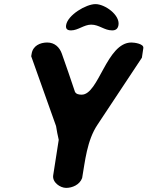

<svg xmlns="http://www.w3.org/2000/svg" viewBox="-20 -914 718 935"><path d="M266 -233 239 -60C234 -26 273 1 302 1C332 1 368 -14 380 -47C394 -126 403 -230 455 -307L671 -633L678 -680C681 -701 634 -707 620 -707C499 -707 461 -453 378 -453C365 -453 351 -455 345 -467C336 -495 291 -626 281 -653C270 -684 246 -707 210 -707C175 -707 140 -691 134 -652L132 -640L253 -300C256 -279 261 -255 266 -233ZM302 -792C299 -774 307 -766 326 -766C360 -766 389 -794 424 -794C463 -794 488 -766 526 -766C544 -766 554 -774 557 -792C565 -841 491 -894 445 -894C399 -894 310 -841 302 -792Z"/></svg>

Font: Asimov Print
Style: Regular
Weight: 500
Designer: Google
Version: Version 2.000980: 2014